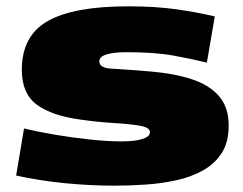

<svg xmlns="http://www.w3.org/2000/svg" viewBox="-20 -577 769 607"><path d="M31 -22 56 -171Q96 -161 151.5 -151.5Q207 -142 264 -136Q321 -130 363 -130Q406 -130 430 -137.5Q454 -145 454 -159Q454 -174 422.5 -179.5Q391 -185 340.5 -188Q290 -191 234 -199Q144 -211 96.5 -246Q49 -281 49 -356Q49 -464 131 -510.5Q213 -557 385 -557Q472 -557 538.5 -547.5Q605 -538 659 -525L634 -379Q590 -390 530 -401Q470 -412 380 -412Q340 -412 317 -405Q294 -398 294 -383Q294 -362 332 -360Q370 -358 456 -351Q529 -345 585 -327Q641 -309 672 -273.5Q703 -238 703 -180Q703 -128 681.5 -94Q660 -60 623 -39Q586 -18 539 -7.5Q492 3 441 6.5Q390 10 342 10Q264 10 184 2Q104 -6 31 -22Z"/></svg>

Font: Georama ExtraExtended ExtraBold
Style: Regular
Weight: 800
Width: 8
Designer: Jean-Baptiste Levee
Foundry: Production Type
Version: Version 1.000